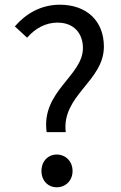

<svg xmlns="http://www.w3.org/2000/svg" viewBox="-20 -782 514 815"><path d="M178 -221H259C241 -378 421 -437 421 -584C421 -694 347 -762 234 -762C153 -762 89 -723 43 -670L95 -622C130 -662 174 -686 224 -686C296 -686 332 -638 332 -578C332 -459 154 -395 178 -221ZM221 13C258 13 288 -15 288 -56C288 -98 258 -126 221 -126C184 -126 156 -98 156 -56C156 -15 184 13 221 13Z"/></svg>

Font: Noto Sans CJK HK
Style: Regular
Weight: 400
Designer: Ryoko NISHIZUKA 西塚涼子 (kana, bopomofo & ideographs); Paul D. Hunt (Latin, Greek & Cyrillic); Sandoll Communications 산돌커뮤니
Foundry: Adobe
Version: Version 2.004;hotconv 1.0.118;makeotfexe 2.5.65603